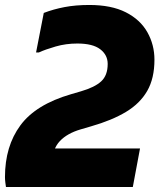

<svg xmlns="http://www.w3.org/2000/svg" viewBox="-20 -752 656 772"><path d="M4 0Q3 -6 1.5 -18Q0 -30 0 -40Q0 -164 62 -248Q124 -332 265 -373L306 -385Q361 -401 387 -425Q413 -449 413 -495Q413 -531 383 -554Q353 -577 291 -577Q245 -577 203.5 -565Q162 -553 136 -541H125L156 -700Q195 -715 239.5 -723.5Q284 -732 339 -732Q428 -732 486 -702.5Q544 -673 572.5 -622.5Q601 -572 601 -512Q601 -437 572 -386.5Q543 -336 486.5 -302Q430 -268 346 -244L305 -232Q250 -216 220.5 -184.5Q191 -153 191 -102Q191 -95 192.5 -89.5Q194 -84 195 -82L16 0H9ZM16 0 45 -155H543L514 0Z"/></svg>

Font: Kufam ExtraBold
Style: Italic
Weight: 800
Italic angle: -11°
Designer: Artur Schmal
Foundry: Original Type
Version: Version 1.301; ttfautohint (v1.8.3)